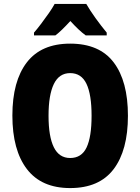

<svg xmlns="http://www.w3.org/2000/svg" viewBox="-20 -947 714 977"><path d="M631 -358Q631 -182 558 -86Q485 10 337 10Q191 10 117 -86.5Q43 -183 43 -359Q43 -534 116.5 -629.5Q190 -725 337 -725Q486 -725 558.5 -629.5Q631 -534 631 -358ZM227 -358Q227 -252 254 -197.5Q281 -143 337 -143Q395 -143 420.5 -196.5Q446 -250 446 -358Q446 -466 420 -520.5Q394 -575 337 -575Q281 -575 254 -519.5Q227 -464 227 -358ZM419 -927Q438 -894 466 -855Q494 -816 523 -781V-767H416Q398 -780 379 -798Q360 -816 338 -840Q315 -815 296.5 -797Q278 -779 262 -767H153V-781Q168 -798 188.5 -825Q209 -852 228.5 -880Q248 -908 258 -927Z"/></svg>

Font: Noto Sans Telugu Condensed Black
Style: Regular
Weight: 900
Width: 3
Designer: Jelle Bosma - Monotype Design Team
Foundry: Monotype Imaging Inc.
Version: Version 2.005; ttfautohint (v1.8.4.7-5d5b)